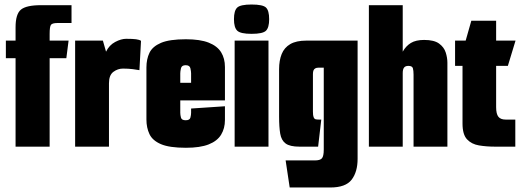

<svg xmlns="http://www.w3.org/2000/svg" viewBox="-20 -650 2315 851"><path d="M49 -392H6V-470H49V-529Q49 -588 73 -607.5Q97 -627 161 -627H297V-548H235Q212 -548 206 -540Q200 -532 200 -500V-470H284L274 -392H200V0H49Z M313 0V-470H436L450 -421Q464 -450 490.5 -464Q517 -478 539 -478Q568 -478 583 -476Q598 -474 605 -469L598 -339Q588 -341 568.5 -343.5Q549 -346 525 -346Q502 -346 482.5 -331.5Q463 -317 463 -281V0Z M804 5Q731 5 693.5 -11Q656 -27 642.5 -55.5Q629 -84 629 -120V-351Q629 -388 642.5 -416Q656 -444 693.5 -460Q731 -476 804 -476Q867 -476 905 -461Q943 -446 960 -418.5Q977 -391 977 -353V-275L827 -265V-325Q827 -333 824 -347Q821 -361 803 -361Q785 -361 782 -347Q779 -333 779 -325V-150Q779 -141 782 -129Q785 -117 803 -117Q821 -117 824 -129Q827 -141 827 -150V-169L977 -179V-118Q977 -81 960 -53Q943 -25 905 -10Q867 5 804 5ZM645 -205V-283H977V-205Z M1020 0V-470H1170V0ZM1095 -500Q1046 -500 1031.5 -514Q1017 -528 1017 -565Q1017 -603 1031.5 -616.5Q1046 -630 1095 -630Q1145 -630 1159 -616.5Q1173 -603 1173 -565Q1173 -528 1159 -514Q1145 -500 1095 -500Z M1264 181 1246 61H1376Q1399 61 1407 51.5Q1415 42 1415 13V-350H1391Q1383 -350 1377.5 -347Q1372 -344 1369.5 -338Q1367 -332 1367 -322V-155Q1367 -138 1370 -130.5Q1373 -123 1378.5 -121.5Q1384 -120 1393 -120H1404L1390 0H1307Q1265 0 1246 -14Q1227 -28 1222 -57.5Q1217 -87 1217 -133V-343Q1217 -382 1228.5 -410.5Q1240 -439 1266.5 -454.5Q1293 -470 1338 -470H1565V54Q1565 112 1538.5 146.5Q1512 181 1444 181Z M1615 -627H1765V-421Q1779 -446 1801 -459.5Q1823 -473 1860 -473Q1904 -473 1926 -457Q1948 -441 1955.5 -417.5Q1963 -394 1963 -372V0H1813V-319Q1813 -337 1810 -347.5Q1807 -358 1790 -358Q1777 -358 1771 -350.5Q1765 -343 1765 -326V0H1615Z M2174 0Q2136 0 2103 -5.5Q2070 -11 2050 -32.5Q2030 -54 2030 -102V-358H1997V-470H2044L2069 -558H2179V-470H2265L2231 -358H2179V-175Q2179 -145 2189 -132.5Q2199 -120 2221 -120H2264V0Z"/></svg>

Font: Smooch Sans Thin Black
Style: Regular
Weight: 900
Version: Version 1.010